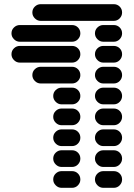

<svg xmlns="http://www.w3.org/2000/svg" viewBox="-20 -710 640 920"><path d="M435 150Q435 166 447 178Q459 190 475 190H525Q542 190 553.5 178Q565 166 565 150Q565 133 553.5 121.5Q542 110 525 110H475Q459 110 447 121.5Q435 133 435 150ZM235 150Q235 166 247 178Q259 190 275 190H325Q342 190 353.5 178Q365 166 365 150Q365 133 353.5 121.5Q342 110 325 110H275Q259 110 247 121.5Q235 133 235 150ZM435 50Q435 66 447 78Q459 90 475 90H525Q542 90 553.5 78Q565 66 565 50Q565 33 553.5 21.5Q542 10 525 10H475Q459 10 447 21.5Q435 33 435 50ZM235 50Q235 66 247 78Q259 90 275 90H325Q342 90 353.5 78Q365 66 365 50Q365 33 353.5 21.5Q342 10 325 10H275Q259 10 247 21.5Q235 33 235 50ZM435 -50Q435 -34 447 -22Q459 -10 475 -10H525Q542 -10 553.5 -22Q565 -34 565 -50Q565 -67 553.5 -78.5Q542 -90 525 -90H475Q459 -90 447 -78.5Q435 -67 435 -50ZM235 -50Q235 -34 247 -22Q259 -10 275 -10H325Q342 -10 353.5 -22Q365 -34 365 -50Q365 -67 353.5 -78.5Q342 -90 325 -90H275Q259 -90 247 -78.5Q235 -67 235 -50ZM435 -150Q435 -134 447 -122Q459 -110 475 -110H525Q542 -110 553.5 -122Q565 -134 565 -150Q565 -167 553.5 -178.5Q542 -190 525 -190H475Q459 -190 447 -178.5Q435 -167 435 -150ZM235 -150Q235 -134 247 -122Q259 -110 275 -110H325Q342 -110 353.5 -122Q365 -134 365 -150Q365 -167 353.5 -178.5Q342 -190 325 -190H275Q259 -190 247 -178.5Q235 -167 235 -150ZM435 -250Q435 -234 447 -222Q459 -210 475 -210H525Q542 -210 553.5 -222Q565 -234 565 -250Q565 -267 553.5 -278.5Q542 -290 525 -290H475Q459 -290 447 -278.5Q435 -267 435 -250ZM235 -250Q235 -234 247 -222Q259 -210 275 -210H325Q342 -210 353.5 -222Q365 -234 365 -250Q365 -267 353.5 -278.5Q342 -290 325 -290H275Q259 -290 247 -278.5Q235 -267 235 -250ZM435 -350Q435 -334 447 -322Q459 -310 475 -310H525Q542 -310 553.5 -322Q565 -334 565 -350Q565 -367 553.5 -378.5Q542 -390 525 -390H475Q459 -390 447 -378.5Q435 -367 435 -350ZM135 -350Q135 -334 147 -322Q159 -310 175 -310H325Q342 -310 353.5 -322Q365 -334 365 -350Q365 -367 353.5 -378.5Q342 -390 325 -390H175Q159 -390 147 -378.5Q135 -367 135 -350ZM435 -450Q435 -434 447 -422Q459 -410 475 -410H525Q542 -410 553.5 -422Q565 -434 565 -450Q565 -467 553.5 -478.5Q542 -490 525 -490H475Q459 -490 447 -478.5Q435 -467 435 -450ZM35 -450Q35 -434 47 -422Q59 -410 75 -410H325Q342 -410 353.5 -422Q365 -434 365 -450Q365 -467 353.5 -478.5Q342 -490 325 -490H75Q59 -490 47 -478.5Q35 -467 35 -450ZM435 -550Q435 -534 447 -522Q459 -510 475 -510H525Q542 -510 553.5 -522Q565 -534 565 -550Q565 -567 553.5 -578.5Q542 -590 525 -590H475Q459 -590 447 -578.5Q435 -567 435 -550ZM35 -550Q35 -534 47 -522Q59 -510 75 -510H325Q342 -510 353.5 -522Q365 -534 365 -550Q365 -567 353.5 -578.5Q342 -590 325 -590H75Q59 -590 47 -578.5Q35 -567 35 -550ZM135 -650Q135 -634 147 -622Q159 -610 175 -610H525Q542 -610 553.5 -622Q565 -634 565 -650Q565 -667 553.5 -678.5Q542 -690 525 -690H175Q159 -690 147 -678.5Q135 -667 135 -650Z"/></svg>

Font: Matrix Sans Raster
Style: Regular
Weight: 400
Designer: Brad Neil
Version: Version 1.100